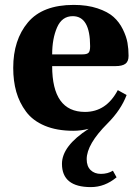

<svg xmlns="http://www.w3.org/2000/svg" viewBox="-20 -522 559 784"><path d="M34 -245Q34 -359 94 -430.5Q154 -502 281 -502Q336 -502 378 -488Q420 -474 443.5 -453Q467 -432 481.5 -402.5Q496 -373 500.5 -347.5Q505 -322 505 -294Q505 -271 492 -261.5Q479 -252 451 -252H193Q193 -65 327 -65Q414 -65 461 -154L497 -134Q474 -73 419 -18Q334 67 334 128Q334 157 350 172.5Q366 188 392 188Q420 188 441 175L456 202Q408 242 351 242Q233 242 233 147Q233 74 342 4Q311 12 279 12Q212 12 163 -8.5Q114 -29 86.5 -66Q59 -103 46.5 -147Q34 -191 34 -245ZM193 -300H317Q335 -300 341.5 -306.5Q348 -313 348 -333Q348 -456 277 -456Q233 -456 213 -410Q193 -364 193 -300Z"/></svg>

Font: Heuristica
Style: Bold
Weight: 700
Version: Version 1.0.2